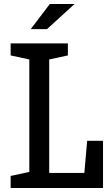

<svg xmlns="http://www.w3.org/2000/svg" viewBox="-20 -936 560 956"><path d="M400 -75H225V-640L318 -660V-720H33V-660L126 -640V-80L33 -60V0H493V-235H414ZM133 -791H214L351 -916H228Z"/></svg>

Font: Hermeneus One
Style: Regular
Weight: 400
Designer: Rodrigo Fuenzalida, Pablo Impallari
Foundry: Pablo Impallari, Rodrigo Fuenzalida
Version: Version 1.002